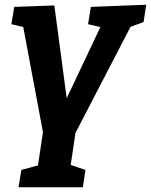

<svg xmlns="http://www.w3.org/2000/svg" viewBox="-20 -559 636 809"><path d="M340 157 329 230H58L70 157L140 138L161 -2L78 -445L28 -457L40 -530L209 -536L261 -145L403 -445L351 -457L363 -530L596 -539L585 -466L530 -446L298 1L278 136Z"/></svg>

Font: Bitter
Style: Bold Italic
Weight: 700
Italic angle: -9°
Designer: Sol Matas, and Bitter project Authors
Foundry: Sol Matas
Version: Version 2.001